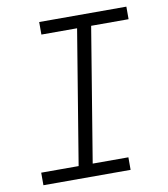

<svg xmlns="http://www.w3.org/2000/svg" viewBox="-82 -805 765 874"><g transform="rotate(-10 300.0 -367.5)"><path d="M48 0V-58H221L323 -677H158V-735H561V-677H388L286 -58H451V0Z"/></g></svg>

Font: Iosevka SS04 Light Extended
Style: Italic
Weight: 300
Width: 7
Italic angle: -9°
Monospace: yes
Designer: Belleve Invis
Foundry: Belleve Invis
Version: Version 19.0.0; ttfautohint (v1.8.4)